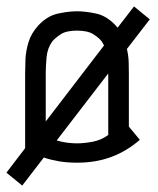

<svg xmlns="http://www.w3.org/2000/svg" viewBox="-22 -495 489 596"><path d="M56 -35V-265Q56 -284 57 -310Q58 -336 66.5 -364Q75 -392 97 -416Q125 -446 158.5 -453Q192 -460 217 -460Q243 -460 276 -453Q309 -446 337 -416L343 -409L394 -475L443 -435L372 -343Q377 -321 377.5 -300.5Q378 -280 378 -265V-102L412 -61Q372 -26 324 -8Q276 10 217 10Q186 10 160 5.5Q134 1 114 -6L47 81L-2 41ZM120 -118 301 -354 294 -366Q287 -376 269 -388Q251 -400 217 -400Q183 -400 165.5 -388Q148 -376 140 -366Q125 -345 122.5 -317Q120 -289 120 -267ZM314 -267 154 -59Q171 -54 187 -52Q203 -50 217 -50Q239 -50 265.5 -55Q292 -60 314 -76Z"/></svg>

Font: Aubrey
Style: Regular
Weight: 400
Designer: Gayaneh Bagdasaryan
Foundry: Cyreal.org
Version: Version 1.102; ttfautohint (v1.8.3)